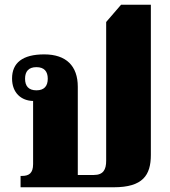

<svg xmlns="http://www.w3.org/2000/svg" viewBox="-20 -792 718 812"><path d="M67 0H461C584 0 618 -51 618 -137V-772H492L429 -699V-112C429 -75 417 -52 377 -52H309V-425C309 -513 260 -562 167 -562C75 -562 31 -526 31 -460C31 -399 70 -366 120 -365V-98C120 -59 102 -48 73 -48H67ZM134 -410C101 -410 86 -428 86 -459C86 -490 101 -508 134 -508C167 -508 182 -490 182 -459C182 -428 167 -410 134 -410Z"/></svg>

Font: Noto Serif Thai Black
Style: Regular
Weight: 900
Designer: Monotype Design Team
Foundry: Monotype Imaging Inc.
Version: Version 2.002